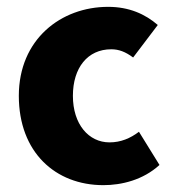

<svg xmlns="http://www.w3.org/2000/svg" viewBox="-20 -529 509 561"><path d="M282 12C335 12 398 -3 446 -47L386 -144C361 -125 333 -113 300 -113C239 -113 193 -166 193 -249C193 -331 236 -385 305 -385C327 -385 346 -378 369 -361L441 -456C404 -488 357 -509 296 -509C158 -509 35 -414 35 -249C35 -84 142 12 282 12Z"/></svg>

Font: DAIFUKU Sans
Style: Bold
Weight: 700
Designer: Original font ‘Source Han Sans JP’ : Paul D. Hunt
Foundry: Daifuku
Version: Version 1.000